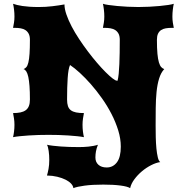

<svg xmlns="http://www.w3.org/2000/svg" viewBox="-20 -723 956 1012"><path d="M48.8 0Q51.8 -12.2 54 -29.5Q56.2 -46.9 56.2 -65.4Q56.2 -82.5 53.7 -98.9Q51.3 -115.2 48.8 -127Q70.8 -127 87.4 -130.4Q104 -133.8 115.2 -141.8Q126.5 -149.9 132.1 -163.8Q137.7 -177.7 137.7 -198.7Q137.7 -239.7 135.5 -269Q133.3 -298.3 129.2 -317.4Q125 -336.4 118.7 -346.4Q112.3 -356.4 104 -358.9Q112.8 -361.8 119.1 -369.4Q125.5 -377 129.6 -394Q133.8 -411.1 135.7 -439.7Q137.7 -468.3 137.7 -513.2Q137.7 -532.7 131.3 -544.9Q125 -557.1 114.3 -564.2Q103.5 -571.3 89.1 -573.7Q74.7 -576.2 58.1 -576.2H48.8Q51.3 -587.9 53.7 -603.3Q56.2 -618.7 56.2 -635.7Q56.2 -653.8 54 -672.4Q51.8 -690.9 48.8 -703.1Q58.1 -699.7 70.1 -696.8Q82 -693.8 98.1 -691.4Q114.3 -689 135.5 -687.5Q156.7 -686 184.6 -686Q221.2 -686 255.9 -690.2Q290.5 -694.3 319.8 -699.7Q319.8 -676.3 330.1 -646.5Q340.3 -616.7 357.4 -584Q374.5 -551.3 397 -517.3Q419.4 -483.4 443.4 -451.7Q467.3 -419.9 491.5 -391.8Q515.6 -363.8 536.4 -343Q557.1 -322.3 572.8 -310.1Q588.4 -297.9 595.7 -297.9H596.7Q597.2 -297.9 597.9 -297.6Q598.6 -297.4 599.6 -297.4Q603.5 -312 605.7 -334.5Q607.9 -356.9 609.1 -385.3Q610.4 -413.6 610.8 -446Q611.3 -478.5 611.3 -513.2Q611.3 -532.7 605 -544.9Q598.6 -557.1 587.9 -564.2Q577.1 -571.3 562.7 -573.7Q548.3 -576.2 531.7 -576.2H522.5Q524.9 -587.9 527.3 -603.3Q529.8 -618.7 529.8 -635.7Q529.8 -653.8 527.6 -672.4Q525.4 -690.9 522.5 -703.1Q531.7 -699.7 551.8 -696.8Q571.8 -693.8 597.7 -691.4Q623.5 -689 652.6 -687.5Q681.6 -686 709.5 -686Q737.8 -686 766.8 -687.5Q795.9 -689 821.5 -691.4Q847.2 -693.8 866.7 -696.8Q886.2 -699.7 896 -703.1Q893.1 -690.9 890.9 -672.4Q888.7 -653.8 888.7 -635.7Q888.7 -618.7 891.1 -603.3Q893.6 -587.9 896 -576.2H885.7Q868.2 -576.2 853.5 -573.7Q838.9 -571.3 828.6 -564.2Q818.4 -557.1 812.7 -544.9Q807.1 -532.7 807.1 -513.2Q807.1 -468.3 809.8 -439.7Q812.5 -411.1 817.6 -394Q822.8 -377 829.8 -369.4Q836.9 -361.8 845.7 -358.9Q828.1 -339.8 818.6 -308.8Q809.1 -277.8 805.2 -238.5Q801.3 -199.2 800.8 -153.8Q800.3 -108.4 800.3 -61.5Q800.3 -31.7 801 0.2Q801.8 32.2 804.4 59.6Q807.1 86.9 811.8 106.4Q816.4 126 824.7 131.3Q802.7 134.3 776.9 147.5Q751 160.6 728 179.9Q705.1 199.2 688 222.4Q670.9 245.6 666 268.6Q652.3 259.8 615 254.9Q577.6 250 524.4 250Q466.8 250 426.5 255.4Q386.2 260.7 366.7 268.6Q365.7 256.8 355 245.1Q344.2 233.4 325.7 224.1Q307.1 214.8 282 208.7Q256.8 202.6 227.5 202.1Q231.9 188 235.8 167.2Q239.7 146.5 239.7 120.1Q239.7 108.4 239 96.2Q238.3 84 236.6 73Q234.9 62 232.7 53.2Q230.5 44.4 227.5 40Q240.2 43 259 45.2Q277.8 47.4 299.8 49.1Q321.8 50.8 345.9 51.5Q370.1 52.2 393.6 52.2Q405.3 52.2 418.9 51.8Q432.6 51.3 446.3 49.8Q460 48.3 472.9 45.9Q485.8 43.5 496.1 40Q488.8 58.6 485.8 74.7Q482.9 90.8 482.9 107.4Q482.9 131.3 498.8 145.5Q514.6 159.7 542.5 159.7Q575.7 159.7 596.2 132.6Q616.7 105.5 616.7 49.8Q616.7 8.3 603.3 -35.4Q589.8 -79.1 567.9 -121.8Q545.9 -164.6 517.6 -204.6Q489.3 -244.6 459.5 -278.6Q429.7 -312.5 400.9 -338.9Q372.1 -365.2 349.1 -380.4Q339.8 -359.4 336.7 -311.5Q333.5 -263.7 333.5 -198.7Q333.5 -177.7 338.1 -163.8Q342.8 -149.9 353.5 -141.8Q364.3 -133.8 381.1 -130.4Q397.9 -127 422.4 -127Q419.9 -115.2 417.5 -98.9Q415 -82.5 415 -65.4Q415 -46.9 417.2 -29.5Q419.4 -12.2 422.4 0Q408.2 -2.9 386.7 -5.1Q365.2 -7.3 339.8 -9Q314.5 -10.7 287.6 -11.5Q260.7 -12.2 235.8 -12.2Q210.9 -12.2 183.8 -11.5Q156.7 -10.7 131.3 -9Q106 -7.3 84.2 -5.1Q62.5 -2.9 48.8 0Z"/></svg>

Font: Arbutus
Style: Regular
Weight: 400
Designer: Karolina Lach
Foundry: Sorkin Type Co.
Version: Version 1.002